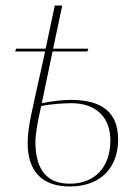

<svg xmlns="http://www.w3.org/2000/svg" viewBox="-20 -664 495 694"><path d="M232 10C345 10 407 -59 407 -160C407 -259 347 -303 236 -303C207 -303 164 -298 131 -291L170 -478H296L299 -488H172L205 -644H178L145 -488H38L35 -478H143L131 -423C96 -264 80 -205 80 -147C80 -44 133 10 232 10ZM232 0C155 0 108 -44 108 -152C108 -176 115 -221 129 -281C165 -288 212 -291 238 -291C329 -291 379 -238 379 -157C379 -59 322 0 232 0Z"/></svg>

Font: Noto Serif Display Thin
Style: Italic
Weight: 100
Italic angle: -12°
Designer: Monotype Design Team
Foundry: Monotype Imaging Inc.
Version: Version 2.009